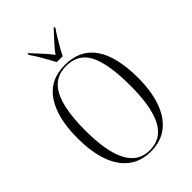

<svg xmlns="http://www.w3.org/2000/svg" viewBox="-271 -1038 1155 1155"><g transform="rotate(-45 306.0 -460.5)"><path d="M305 10Q219 10 161.5 -35.5Q104 -81 76 -164Q48 -247 48 -359Q48 -532 112.5 -628.5Q177 -725 306 -725Q435 -725 499 -631.5Q563 -538 563 -358Q563 -244 533.5 -161.5Q504 -79 446.5 -34.5Q389 10 305 10ZM305 0Q404 0 450.5 -89Q497 -178 497 -358Q497 -540 454 -627.5Q411 -715 306 -715Q206 -715 160 -627.5Q114 -540 114 -358Q114 -180 161 -90Q208 0 305 0ZM284 -771Q266 -805 241 -848.5Q216 -892 195 -921V-931H200Q228 -900 257 -869.5Q286 -839 309 -807Q332 -839 360.5 -869.5Q389 -900 417 -931H423V-921Q408 -901 392 -874.5Q376 -848 360.5 -821Q345 -794 334 -771Z"/></g></svg>

Font: Noto Serif Display Condensed Light
Style: Regular
Weight: 300
Width: 3
Designer: Monotype Design Team
Foundry: Monotype Imaging Inc.
Version: Version 2.009